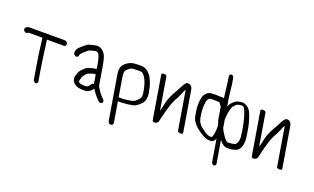

<svg xmlns="http://www.w3.org/2000/svg" viewBox="-125 -1216 3137 1919"><g transform="rotate(20 1443.5 -256.0)"><path d="M280.1 10.5 261.8 -99C251.1 -163.2 243 -224.7 234.9 -281.8C229.2 -322.3 227.2 -349.4 220.9 -387.3C219.4 -396.2 218.4 -402.5 217.4 -410H397C412.1 -410 422.4 -422.5 419.9 -437.5C417.4 -452.5 402.9 -465 387.9 -465H195.4C192 -466.2 189.1 -467 186 -467C182.7 -467 180 -466.4 177 -465H12.1C-0.8 -465 -36.4 -455 -31.4 -428.3C-30.5 -423.5 -28 -418.7 -24.4 -414.6C-2.7 -390 20.4 -411.8 22 -412.7H168.4C169.1 -407.6 170.5 -398.3 171.9 -389.9C174.2 -376.3 177.1 -351.5 180.7 -316C184.4 -279.6 195.2 -207.8 213.2 -99.7L231.5 10.5C234 25.5 247.1 38 260.4 38C273.7 38 282.6 25.5 280.1 10.5Z M790.5 -146.3 790.3 -146.1 783.8 -137.5 783.6 -137.2C768.7 -114.2 754.4 -105.5 742.6 -105.5H725.8C692.5 -105.5 673.1 -112.4 665.9 -119.2L665.6 -119.5L665.2 -119.8C657.7 -126.2 663.9 -145.8 670.3 -169.1C672.5 -177.2 677 -186.3 685.6 -197.6C689.5 -201.5 695 -207.4 698.6 -212.2L698.9 -212.6L699.2 -213C705.7 -223.7 719.4 -233.1 741.8 -239.4C755.6 -243.2 770.5 -250.5 783.8 -250.5H784.3L794.4 -251.4L810.7 -153.3C803.4 -154.3 795.6 -152.1 790.5 -146.3ZM832.9 -106.7C865.5 -59.7 860.8 -62.4 910 -11C923.1 3.3 941.5 5 951.6 -3.9C961.8 -12.2 961.6 -28.7 948.8 -42.2C933.3 -58.4 929.7 -62.7 915.8 -77.3C902 -91.7 890.4 -111.8 877.8 -131.5L867.7 -147.3C866.4 -149.3 865.6 -151.2 865.3 -153.3L832.7 -348.9C825.9 -389.9 822.1 -401.4 813.8 -433.7C801.7 -480.6 760.5 -524 717.3 -524C690.3 -524 685.4 -519.5 654.7 -513.1C633.5 -508.7 619.1 -504.2 609.7 -496.7C595 -484.9 579.6 -471.9 564.5 -459.6C536.5 -436.2 519.8 -414.9 519 -391.4C518.1 -382 519 -370.3 527.8 -361.2C532.7 -356.2 538.8 -353.3 544.7 -351.9C564.8 -347 574.4 -362.3 574.3 -379.3C576.5 -387 593.5 -407.6 627.6 -434.8C635.1 -441 639.7 -445.1 643.7 -448.9C649.7 -452.7 705.1 -469 715.2 -469C722.8 -469 728.7 -468.6 729.7 -468.1L730.2 -467.9C755.4 -458.3 768.6 -406.1 778.4 -347.1L785.8 -303.1C785.8 -303.1 784 -303 783.3 -303L772.9 -302.1C760.2 -302 745.4 -299 732.6 -293.8L720.3 -289.4C695.4 -284.5 672.5 -271.4 655.7 -251.2C652 -247.1 646 -240.9 637.7 -232.8C628.1 -223.4 621.3 -211.8 617.3 -198.4C613.7 -186.5 611 -178.3 609.4 -174.7C597.9 -148.4 605.9 -112.1 630 -90.4C657.5 -65.4 687.6 -60.3 732.4 -60.3H750.6C757.8 -60.3 765 -61.4 772.3 -63.6L772.9 -63.7L773.5 -64C801 -76 811.9 -90 826.1 -105L826.6 -105.5L830.3 -110.4C831.2 -109.1 832 -107.9 832.9 -106.7Z M1056 -306.5C1050.2 -341.1 1050.3 -364.6 1054.1 -375.9L1054.3 -376.7L1054.5 -377.5C1055.3 -382.7 1061 -391.8 1074.1 -402.5C1110.3 -431.9 1106.1 -432 1191 -432C1206.8 -432 1217.6 -430.1 1221.1 -428.6C1241.1 -420.2 1268.3 -376.8 1279 -343.6C1288.8 -312.9 1293.7 -302.2 1301.2 -257.5L1301.2 -257.1L1301.3 -256.6C1311.4 -214.4 1306 -186.3 1288.3 -168.5C1272.9 -152.9 1262.8 -140.7 1244.8 -131.8C1228.9 -123.8 1154.4 -113 1123.7 -113H1091.7C1090.5 -113 1089.3 -112.9 1088.2 -112.8ZM1098.2 -74H1130.2C1135.9 -74 1140.7 -74.2 1146.8 -74.9C1174 -75 1208.8 -79 1246.9 -86.7C1270.8 -91.5 1291.3 -103.1 1311.1 -122.8C1328.8 -138 1341.3 -151.2 1346.9 -163.2C1377.4 -228.6 1343.6 -298.2 1348.4 -298.2C1342.8 -331.9 1328.3 -370.3 1305.5 -413.7C1298.3 -427.4 1285.4 -441.8 1267.2 -458.2C1246.1 -477.9 1218.7 -487 1187.6 -487H1168C1158.3 -487 1146.3 -486.3 1131.9 -484.9L1110.2 -482.9L1109.9 -482.9C1083.7 -478.7 1059.9 -467.8 1039.1 -450.8C996.3 -417.1 987.8 -385.6 1000 -312.3L1075.9 143.5C1078.4 158.5 1092.9 171 1108 171C1123 171 1133.4 158.5 1130.9 143.5L1094.6 -74.2C1095.8 -74 1097 -74 1098.2 -74Z M1410.1 -474 1486.5 -15C1487.6 -8.5 1493.5 1.9 1511.4 1.6C1522.4 1.3 1530.4 -4 1539.3 -11C1541 -13.1 1542.3 -14.8 1543.3 -16C1543.3 -16 1544.9 -17.6 1544.9 -17.6C1544.9 -17.6 1546.4 -16 1546.4 -16C1550 -27.5 1553.2 -40.5 1556 -55C1562.2 -86.5 1570.6 -118.3 1580.3 -151.6L1596.4 -206.6C1609.7 -246.5 1625.9 -281.9 1644.8 -312.6C1661.5 -346.7 1669.7 -366.3 1672.2 -373.1L1672.3 -373.4L1672.3 -374.1C1677.5 -389.4 1683.4 -401.4 1691.9 -413.6L1760.8 0C1762.2 8.2 1775.8 15 1790.8 15C1805.8 15 1817.2 8.2 1815.8 0L1743.4 -435C1740.2 -454 1726.4 -482.7 1695.1 -482.7C1687.9 -482.7 1680.9 -481 1675.8 -478C1675.8 -478 1675.4 -477.7 1675.4 -477.7C1675.4 -477.7 1675 -478 1675 -478C1656.5 -459.2 1639.9 -428.2 1616.6 -380.6C1586.6 -332.8 1562.1 -282.3 1546.6 -230.5L1535 -175.5C1530.5 -159.3 1526.5 -144.4 1522.5 -129L1465.1 -474C1463.7 -482.2 1450.1 -489 1435.1 -489C1420 -489 1408.7 -482.2 1410.1 -474Z M2036.8 -467 1997.2 -469H1967C1927.7 -469 1902.9 -457.9 1881.1 -427.1C1861.3 -399 1851.6 -320.9 1864.3 -244.2L1871 -203.9C1874.9 -180.9 1881.9 -161.4 1893.2 -145.7C1910.1 -122.3 1918 -109.2 1957.5 -79C2019.3 -31.7 2069.6 -10.7 2114.2 -20.7C2123.8 -22.8 2131.2 -30.5 2139 -41.3L2139.2 -41.6L2139.4 -41.9C2143 -47.7 2145.2 -52 2148.4 -59.9L2187.3 173.5C2189.8 188.5 2202.5 201 2215.4 201C2228.3 201 2236.9 188.5 2234.3 173.5L2195 -62.7C2196.4 -60.9 2200.7 -55.6 2203.3 -52.7C2226.3 -24.7 2251.1 -8 2275.5 -8H2303C2328.6 -8 2374.4 -17.7 2390.8 -33.7C2425 -66.7 2434.7 -119.8 2423 -189.6L2413.2 -248.4C2407.3 -284.2 2400.7 -313.7 2393.3 -337.3C2376.9 -389.6 2362.3 -442.4 2325.3 -468C2303.2 -484.7 2278.3 -491.7 2253 -487.3C2248.2 -486.4 2243.4 -485.5 2239.4 -484.9C2214 -481.9 2191.8 -469.9 2173.9 -449.7C2170.2 -445.6 2165.1 -440.2 2158.8 -433.8C2150.8 -425.7 2145.1 -414.1 2140.3 -398.3L2139.6 -395.5L2123.8 -490.1L2107.4 -630.1L2098.1 -685.5C2095.7 -699.9 2083.9 -713 2070.5 -713C2057.7 -713 2048.5 -701.1 2051.1 -685.5L2060.2 -630.9L2076.5 -491.9L2081.6 -461.3C2077.3 -464.4 2072 -467 2066.5 -467ZM2052.6 -412C2053.5 -409.1 2057.1 -402 2060.5 -398.3C2071.8 -385.8 2078.1 -376.4 2079 -374.1L2092.8 -291.5C2093.7 -286 2094.8 -277.8 2095.9 -267.3C2097.4 -253.6 2104.1 -230.6 2117.2 -189.7C2117.2 -188.5 2117.4 -182.9 2117.7 -178.5C2120.1 -141.5 2113.3 -82.3 2100.8 -63.1C2096.7 -56.9 2093.7 -56.4 2091.3 -56.8L2090.4 -57H2089.5C2070 -57 2052.8 -62 2037.4 -71.7C2023.1 -80.7 2017.9 -82.9 2004.2 -94.7L2003.7 -95.1L2003.2 -95.4C1975.1 -114.6 1957.6 -131.2 1950 -143.2C1947.1 -147.9 1945.4 -150.3 1940.9 -156.6C1934 -170.8 1929.2 -184.7 1927.1 -197.5L1920.8 -235.5C1918.6 -248.4 1917.4 -259.9 1916.9 -269.9C1915.3 -310.7 1914 -305.6 1919.7 -359.2C1921.1 -372 1924.8 -383.1 1930.8 -392.8C1942.2 -411.3 1946.1 -414 1976.2 -414H2005.9L2045.5 -412ZM2267.7 -63C2256.8 -63 2240.8 -74.1 2219.7 -106.2C2214.9 -113.5 2209.4 -121.5 2203 -130.3C2193.1 -143.9 2183.3 -163.8 2175.2 -181.5L2161 -267C2161.1 -270 2161.4 -278.3 2161.9 -290.2C2162.7 -313.6 2166.3 -319.3 2168.2 -342C2169.6 -359.2 2177 -376.7 2182.4 -397.3C2186.9 -414.8 2194.3 -417.7 2205.9 -432C2216.1 -444.3 2230.6 -452.1 2250.3 -455.1L2264.5 -457.1C2269.2 -457.7 2274.1 -458 2279.3 -458C2280.2 -458 2284.8 -456.9 2293.1 -450.8C2305.7 -442 2328.1 -391.7 2349.2 -296.8C2351.8 -285 2354.1 -273.3 2356.1 -261.5L2366.4 -199.5C2377.2 -134.2 2372 -99.5 2345.3 -74.5C2343.3 -72.6 2331.8 -68.2 2313.6 -65.9L2282.2 -63Z M2464.1 -474 2540.5 -15C2541.6 -8.5 2547.5 1.9 2565.4 1.6C2576.4 1.3 2584.4 -4 2593.3 -11C2595 -13.1 2596.3 -14.8 2597.3 -16C2597.3 -16 2598.9 -17.6 2598.9 -17.6C2598.9 -17.6 2600.4 -16 2600.4 -16C2604 -27.5 2607.2 -40.5 2610 -55C2616.2 -86.5 2624.6 -118.3 2634.3 -151.6L2650.4 -206.6C2663.7 -246.5 2679.9 -281.9 2698.8 -312.6C2715.5 -346.7 2723.7 -366.3 2726.2 -373.1L2726.3 -373.4L2726.3 -374.1C2731.5 -389.4 2737.4 -401.4 2745.9 -413.6L2814.8 0C2816.2 8.2 2829.8 15 2844.8 15C2859.8 15 2871.2 8.2 2869.8 0L2797.4 -435C2794.2 -454 2780.4 -482.7 2749.1 -482.7C2741.9 -482.7 2734.9 -481 2729.8 -478C2729.8 -478 2729.4 -477.7 2729.4 -477.7C2729.4 -477.7 2729 -478 2729 -478C2710.5 -459.2 2693.9 -428.2 2670.6 -380.6C2640.6 -332.8 2616.1 -282.3 2600.6 -230.5L2589 -175.5C2584.5 -159.3 2580.5 -144.4 2576.5 -129L2519.1 -474C2517.7 -482.2 2504.1 -489 2489.1 -489C2474 -489 2462.7 -482.2 2464.1 -474Z"/></g></svg>

Font: MewTooHand
Style: BdCondLta
Weight: 400
Designer: Mew Too, Robert Jablonski
Version: Version 0.77